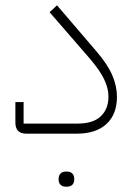

<svg xmlns="http://www.w3.org/2000/svg" viewBox="-20 -504 505 724"><path d="M79 0Q38 0 38 -42V-119H69V-38H273Q331 -38 360 -65.5Q389 -93 389 -140Q389 -172 372 -206.5Q355 -241 317 -285L167 -458L195 -484L344 -310Q386 -261 403.5 -220Q421 -179 421 -139Q421 -73 381.5 -36.5Q342 0 270 0ZM228 200Q216 200 208.5 193Q201 186 201 172Q201 157 208.5 150Q216 143 228 143H233Q245 143 252.5 150Q260 157 260 172Q260 186 252.5 193Q245 200 233 200Z"/></svg>

Font: IBM Plex Sans Arabic ExtraLight
Style: Regular
Weight: 200
Designer: Mike Abbink, Paul van der Laan, Pieter van Rosmalen, Wael Morcos, Khajak Apelian
Foundry: Bold Monday
Version: Version 1.1